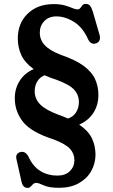

<svg xmlns="http://www.w3.org/2000/svg" viewBox="-20 -732 566 960"><path d="M162 182.5Q151.5 182.5 145.2 188.8Q139 195 133 201.2Q127 207.5 118.5 207.5Q94 207.5 87.5 176L62.5 65Q55.5 36.5 81 28.5Q106 21.5 122 50.5Q145 101 182.5 123.5Q220 146 266.5 146Q306.5 146 329 124Q351.5 102 352 69.5Q352 37 330.8 12.8Q309.5 -11.5 246.5 -35.5Q137 -70.5 95.5 -122.2Q54 -174 54 -241Q54 -290 78.8 -328.5Q103.5 -367 148.5 -386.5Q104.5 -418 86.8 -456.2Q69 -494.5 69 -539.5Q69 -615.5 118.2 -663.5Q167.5 -711.5 248.5 -711.5Q281 -711.5 303.5 -705Q326 -698.5 341.5 -691.8Q357 -685 367 -685Q376.5 -685 381.5 -691.8Q386.5 -698.5 392 -705.5Q397.5 -712.5 408.5 -712.5Q422 -712.5 429.8 -703.8Q437.5 -695 444.5 -672.5L478 -557Q482.5 -540.5 476.8 -529Q471 -517.5 457.5 -514.5Q433.5 -508 420 -536.5Q394 -595 350 -622.5Q306 -650 262 -650Q224 -650 201.5 -626.5Q179 -603 179 -569Q179 -532.5 204 -505.8Q229 -479 285 -457.5Q358 -432.5 398.8 -402.2Q439.5 -372 455.8 -335.8Q472 -299.5 472 -257Q472 -206.5 446.8 -167.5Q421.5 -128.5 376 -109Q422 -77.5 439.8 -40Q457.5 -2.5 457.5 42Q457 87 435.5 124.5Q414 162 373.2 184.5Q332.5 207 274 207Q225.5 207 199 194.8Q172.5 182.5 162 182.5ZM270.5 -159Q297 -149.5 320 -139.5Q346 -148 360 -169.8Q374 -191.5 374.5 -220Q375 -256 351.8 -282.5Q328.5 -309 261.5 -333.5Q229.5 -343.5 203.5 -355.5Q180 -347 166.8 -325.5Q153.5 -304 153.5 -276Q153.5 -237.5 181 -209.8Q208.5 -182 270.5 -159Z"/></svg>

Font: Fraunces 144pt SuperSoft SemiBold
Style: Regular
Weight: 600
Version: Version 1.000;[b76b70a41]